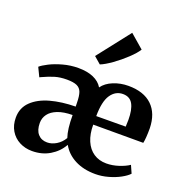

<svg xmlns="http://www.w3.org/2000/svg" viewBox="-151 -1014 1137 1166"><g transform="rotate(20 417.0 -430.5)"><path d="M18 -147Q18 -210 61 -251.5Q104 -293 176 -312.8Q248 -332.5 337 -333.5L336.5 -357Q336 -402 327.5 -425.5Q319 -449 296.8 -459.2Q274.5 -469.5 231.5 -469.5Q187.5 -469.5 153.8 -459.2Q120 -449 80 -430.5Q70.5 -426 68.5 -425L40.5 -483Q56 -497 91.2 -515Q126.5 -533 174.5 -546.2Q222.5 -559.5 273.5 -559.5Q331 -559.5 371 -542Q411 -524.5 430.5 -491.5Q454 -524.5 499.2 -543Q544.5 -561.5 596 -561.5Q695.5 -561.5 749.2 -510Q803 -458.5 805 -363Q805 -298.5 798 -267H474.5Q474.5 -206.5 493.2 -162.8Q512 -119 546.8 -95.8Q581.5 -72.5 629 -72.5Q668 -72.5 708 -85.5Q748 -98.5 773.5 -116L795.5 -66.5Q779 -48.5 746 -30.5Q713 -12.5 671.2 -0.8Q629.5 11 588 11Q512 11 456 -18Q400 -47 371.5 -98.5Q343 -48.5 293.2 -18.8Q243.5 11 179 11Q134.5 11 97.8 -8Q61 -27 39.5 -62.8Q18 -98.5 18 -147ZM664 -323Q665.5 -340.5 665.5 -367Q665.5 -432.5 646 -468Q626.5 -503.5 581.5 -503.5Q533.5 -503.5 504 -460.2Q474.5 -417 474 -322ZM354.5 -136.5Q337 -186.5 337 -279Q279.5 -278.5 241.2 -263.5Q203 -248.5 184.5 -223.2Q166 -198 166 -166Q166 -119.5 188 -94.5Q210 -69.5 247.5 -69.5Q277 -69.5 306.2 -87Q335.5 -104.5 354.5 -136.5ZM386.5 -624.5 342.5 -662.5 506.5 -872 595 -795.5Q578.5 -768.5 540.2 -732.5Q502 -696.5 459.5 -666.2Q417 -636 388 -624.5Z"/></g></svg>

Font: Merriweather Text
Style: Bold
Weight: 700
Designer: Eben Sorkin
Foundry: Eben Sorkin
Version: Version 2.100